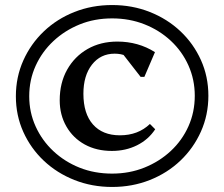

<svg xmlns="http://www.w3.org/2000/svg" viewBox="-20 -726 889 762"><path d="M425 16Q345 16 275.5 -11.5Q206 -39 154 -88Q102 -137 72.5 -202.5Q43 -268 43 -344Q43 -420 72.5 -486Q102 -552 154 -601.5Q206 -651 275.5 -678.5Q345 -706 425 -706Q505 -706 574.5 -678.5Q644 -651 696 -602Q748 -553 777.5 -487.5Q807 -422 807 -346Q807 -270 777.5 -204Q748 -138 696 -88.5Q644 -39 574.5 -11.5Q505 16 425 16ZM425 -37Q494 -37 553.5 -61Q613 -85 658 -127Q703 -169 728 -225Q753 -281 753 -346Q753 -410 728 -466Q703 -522 658 -564Q613 -606 553.5 -629.5Q494 -653 425 -653Q355 -653 296 -629Q237 -605 192 -563Q147 -521 121.5 -465Q96 -409 96 -344Q96 -280 121.5 -224Q147 -168 192 -126Q237 -84 296 -60.5Q355 -37 425 -37ZM424 -127Q363 -127 316.5 -152.5Q270 -178 243.5 -224Q217 -270 217 -328Q217 -397 246.5 -449.5Q276 -502 327.5 -531.5Q379 -561 446 -561Q487 -561 524.5 -550.5Q562 -540 595 -519L553 -421H538L447 -538H516V-477Q486 -513 435 -513Q379 -513 345 -469.5Q311 -426 311 -354Q311 -275 349 -232Q387 -189 456 -189Q528 -189 575 -234L596 -213Q569 -172 524 -149.5Q479 -127 424 -127Z"/></svg>

Font: Platypi Light
Style: Regular
Weight: 400
Version: Version 1.200